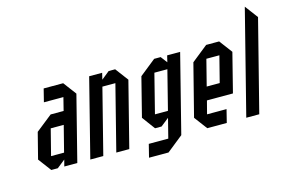

<svg xmlns="http://www.w3.org/2000/svg" viewBox="-94 -887 1795 1189"><g transform="rotate(-15 803.5 -292.0)"><path d="M145.8 -83.3H229.2L271.7 -250H188.3ZM125 0 62.5 -83.3 105 -250 210 -333.3H293.3L314.2 -416.7H189.2L210 -500H335L397.5 -416.7L291.7 0H208.3L219.2 -41.7L166.7 0Z M458.3 0H375L501.7 -500H585L575 -458.3L626.7 -500H668.3L730.8 -416.7L625 0H541.7L647.5 -416.7H564.2Z M1085 -500 958.3 0 854.2 83.3H729.2L750 0H875L906.7 -125L854.2 -83.3H812.5L750.8 -166.7L814.2 -416.7L918.3 -500H960L991.7 -458.3L1001.7 -500ZM980.8 -416.7H897.5L834.2 -166.7H917.5Z M1270.8 -83.3 1250 0H1125L1062.5 -83.3L1147.5 -416.7L1251.7 -500H1335L1397.5 -416.7L1334.2 -166.7H1167.5L1145.8 -83.3ZM1188.3 -250H1271.7L1314.2 -416.7H1230.8Z M1458.3 0H1375L1544.2 -666.7L1606.7 -583.3Z"/></g></svg>

Font: Yulong
Style: Italic
Weight: 400
Italic angle: -14.25°
Designer: GGBotNet
Foundry: f0n7.com
Version: 1.00